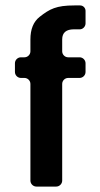

<svg xmlns="http://www.w3.org/2000/svg" viewBox="-20 -687 369 707"><path d="M114 0H187C199 0 209 -10 209 -22V-378C209 -390 219 -400 231 -400H273C285 -400 295 -410 295 -422V-454C295 -466 285 -476 273 -476H231C219 -476 209 -486 209 -498V-542C209 -567 224 -579 252 -579H274C285 -579 295 -589 295 -601V-647C295 -658 286 -667 275 -667H254C187 -667 163 -654 126 -625C103 -607 92 -579 92 -542V-498C92 -486 82 -476 70 -476H57C45 -476 35 -466 35 -454V-422C35 -410 45 -400 57 -400H70C82 -400 92 -390 92 -378V-22C92 -10 102 0 114 0Z"/></svg>

Font: DIN Rundschrift
Style: Breit
Weight: 400
Width: 7
Version: Version 1.027